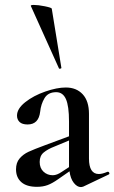

<svg xmlns="http://www.w3.org/2000/svg" viewBox="-20 -751 464 779"><path d="M418 -54Q422 -54 423.5 -49.5Q425 -45 421 -43L318 6Q312 8 308 8Q293 8 279.5 -9Q266 -26 262 -56L216 -24Q192 -7 173 0Q154 7 130 7Q88 7 66.5 -12Q45 -31 45 -64Q45 -91 59.5 -108Q74 -125 95.5 -135Q117 -145 163 -162L260 -198V-258Q260 -321 247.5 -349Q235 -377 208 -377Q175 -377 160.5 -352.5Q146 -328 143 -298Q137 -246 92 -246Q70 -246 59.5 -256Q49 -266 49 -282Q49 -310 82.5 -336.5Q116 -363 163.5 -379.5Q211 -396 247 -396Q290 -396 315.5 -368.5Q341 -341 341 -289V-108Q341 -45 381 -45Q395 -45 416 -54ZM260 -73V-82V-181L200 -156Q174 -146 157.5 -132.5Q141 -119 141 -94Q141 -69 156.5 -54.5Q172 -40 194 -40Q211 -40 231 -54ZM117 -731Q135 -731 162 -725.5Q189 -720 190 -716L229 -476Q230 -474 225 -472.5Q220 -471 219 -474L105 -727Q104 -731 117 -731Z"/></svg>

Font: Cormorant Garamond SemiBold
Style: Regular
Weight: 600
Designer: Christian Thalmann (Catharsis Fonts)
Version: Version 3.000